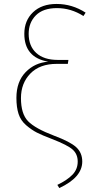

<svg xmlns="http://www.w3.org/2000/svg" viewBox="-20 -755 453 971"><path d="M266 -735Q345 -735 413 -691L402 -674Q339 -714 268 -714Q198 -714 161.5 -677.5Q125 -641 125 -584Q125 -522 163.5 -487Q202 -452 272 -452H326L323 -432H267Q181 -432 133.5 -383Q86 -334 86 -259Q86 -179 122 -142Q158 -105 253 -69Q336 -38 366 -10Q396 18 396 62Q396 142 280 196L270 180Q320 156 346.5 128.5Q373 101 373 62Q373 25 348 2Q323 -21 243 -52Q193 -71 166.5 -84.5Q140 -98 112.5 -121.5Q85 -145 74 -178.5Q63 -212 63 -260Q63 -342 109.5 -390Q156 -438 224 -443Q103 -464 103 -584Q103 -651 147 -693Q191 -735 266 -735Z"/></svg>

Font: FiraSans
Style: Regular
Weight: 150
Designer: Carrois Corporate & Edenspiekermann AG
Foundry: Carrois Corporate GbR & Edenspiekermann AG
Version: Version 3.106;PS 003.106;hotconv 1.0.70;makeotf.lib2.5.58329